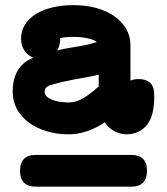

<svg xmlns="http://www.w3.org/2000/svg" viewBox="-20 -696 642 738"><path d="M108.4 -474.1Q86.9 -482.4 74 -501.5Q61 -520.5 61 -546.4Q61 -577.1 75.9 -601.1Q90.8 -625 117.7 -641.8Q144.5 -658.7 181.6 -667.5Q218.8 -676.3 263.7 -676.3Q311 -676.3 351.1 -665Q391.1 -653.8 419.9 -633.5Q448.7 -613.3 465.1 -585Q481.4 -556.6 481.4 -522.9V-386.2Q494.6 -392.1 513.2 -392.1Q541.5 -392.1 557.1 -377.4Q572.8 -362.8 572.8 -332V-323.7Q572.8 -250.5 544.9 -215.8Q517.1 -181.2 467.8 -179.7Q441.9 -179.7 419.4 -191.9Q397 -204.1 382.8 -225.6Q313 -179.7 244.1 -179.7Q198.2 -179.7 158.9 -191.7Q119.6 -203.6 90.6 -225.1Q61.5 -246.6 45.2 -276.6Q28.8 -306.6 28.8 -343.3Q28.8 -442.9 107.9 -474.1ZM118.2 21.5Q57.1 21.5 57.1 -39.6Q57.1 -100.6 118.2 -100.6H483.9Q544.9 -100.6 544.9 -39.6Q544.9 21.5 483.9 21.5ZM359.4 -409.2Q341.8 -404.3 323.5 -401.1Q305.2 -397.9 286.6 -394.5H287.6Q283.7 -393.6 280 -393.3Q276.4 -393.1 272.5 -392.1Q244.6 -386.7 220.2 -381.1Q195.8 -375.5 174.8 -369.1Q151.4 -361.8 151.4 -343.3Q151.4 -334 158.4 -326.4Q165.5 -318.8 178 -313.5Q190.4 -308.1 207.3 -305.2Q224.1 -302.2 244.1 -302.2Q273.4 -302.2 301.3 -319.3Q329.1 -336.4 359.4 -363.8ZM263.7 -554.2Q231.9 -554.2 211.4 -549.8V-545.4Q211.4 -521 199.7 -502.4Q225.1 -508.3 251.5 -512.7Q277.8 -516.6 304 -521.7Q330.1 -526.9 352.1 -534.7Q340.8 -543.5 316.7 -548.8Q292.5 -554.2 263.7 -554.2Z"/></svg>

Font: Erica Type
Style: Bold
Weight: 700
Designer: Peter Wiegel
Foundry: Peter Wiegel
Version: Version 1.000 2010 initial release